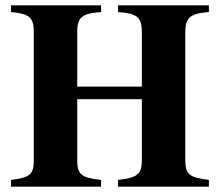

<svg xmlns="http://www.w3.org/2000/svg" viewBox="-20 -696 818 716"><path d="M509 -326V-98C509 -47 493 -33 420 -25V0H759V-25C687 -34 671 -45 671 -98V-577C671 -631 691 -646 759 -651V-676H420V-651C490 -646 509 -633 509 -577V-373H268V-577C268 -633 287 -646 357 -651V-676H21V-651C88 -645 106 -632 106 -577V-98C106 -45 91 -34 21 -25V0H357V-25C284 -33 268 -45 268 -98V-326Z"/></svg>

Font: XITS Math
Style: Bold
Weight: 700
Designer: MicroPress Inc., with final additions and corrections provided by Coen Hoffman, Elsevier (retired)
Version: Version 1.105